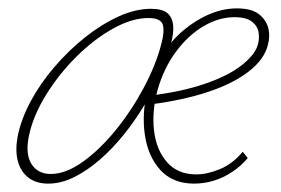

<svg xmlns="http://www.w3.org/2000/svg" viewBox="-20 -433 671 458"><path d="M95 5Q66 5 47.5 -9.5Q29 -24 22.5 -49Q16 -74 22 -107Q30 -148 53 -191Q76 -234 110 -273.5Q144 -313 183 -344Q222 -375 262.5 -393.5Q303 -412 340 -412Q367 -412 379 -402Q391 -392 393 -373Q395 -354 387 -326Q380 -293 363.5 -256.5Q347 -220 324.5 -182.5Q302 -145 275 -111.5Q248 -78 218 -52Q188 -26 157 -10.5Q126 5 95 5ZM101 -18Q137 -18 177.5 -47Q218 -76 255.5 -122Q293 -168 322 -222Q351 -276 364 -325Q373 -357 368.5 -373.5Q364 -390 334 -390Q295 -390 250 -365Q205 -340 163 -298.5Q121 -257 90 -207Q59 -157 49 -109Q40 -66 55 -42Q70 -18 101 -18ZM443 5Q392 5 362.5 -27.5Q333 -60 325.5 -111.5Q318 -163 332 -219Q343 -264 365.5 -300Q388 -336 418 -361Q448 -386 480.5 -399.5Q513 -413 545 -413Q579 -413 596.5 -400Q614 -387 619.5 -367.5Q625 -348 619 -326Q611 -292 574 -263Q537 -234 477 -214Q417 -194 339 -184L338 -205Q413 -214 468.5 -233Q524 -252 556 -277Q588 -302 595 -326Q599 -340 597 -355Q595 -370 581.5 -381Q568 -392 539 -392Q502 -392 465.5 -370.5Q429 -349 400 -310Q371 -271 356 -219Q342 -167 347.5 -121Q353 -75 378.5 -46Q404 -17 448 -17Q474 -17 504.5 -29.5Q535 -42 559 -71L571 -56Q555 -37 534 -23Q513 -9 490 -2Q467 5 443 5Z"/></svg>

Font: Ysabeau Infant Thin
Style: Italic
Weight: 250
Italic angle: -12°
Designer: Christian Thalmann (Catharsis Fonts)
Version: Version 2.001;gftools[0.9.30]; featfreeze: ss01,ss02,lnum